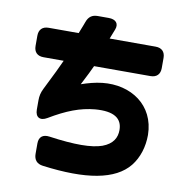

<svg xmlns="http://www.w3.org/2000/svg" viewBox="-88 -818 941 983"><g transform="rotate(10 382.5 -327.0)"><path d="M197 69C425 99 575 73 647 -16C682 -60 700 -118 700 -180C698 -335 570 -418 424 -402C387 -398 351 -388 316 -376C341 -424 358 -459 367 -479H660C692 -479 710 -497 710 -529V-582C710 -614 692 -632 660 -632H421C427 -648 434 -666 441 -683C453 -715 435 -735 398 -735H341C312 -735 294 -722 284 -694C280 -681 276 -674 260 -632H104C72 -632 54 -614 54 -582V-529C54 -497 72 -479 104 -479H209C197 -452 172 -399 132 -320C121 -298 117 -280 117 -257V-209C117 -169 143 -155 178 -176C265 -228 334 -255 411 -262C508 -270 552 -240 552 -179C552 -140 534 -105 480 -85C426 -66 339 -65 205 -84C170 -89 150 -73 150 -39V15C150 46 166 65 197 69Z"/></g></svg>

Font: コーポレート・ロゴ（ラウンド）ver3 Bold
Style: Regular
Weight: 700
Designer: [KANA_main] LOGOTYPE.JP [Source Han Sans] Ryoko NISHIZUKA 西塚涼子 (kana, bopomofo & ideographs); Paul D. Hunt (Latin, Greek
Version: Version 12.001;FEAKit 1.0